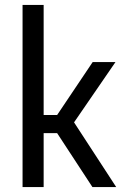

<svg xmlns="http://www.w3.org/2000/svg" viewBox="-20 -763 517 783"><path d="M72 0V-743H158V-294H213L358 -510H451L282 -264L454 0H357L213 -220H158V0Z"/></svg>

Font: Saira Semi Condensed
Style: Regular
Weight: 400
Width: 4
Designer: Hector Gatti with collaboration of the Omnibus-Type team
Foundry: Omnibus-Type
Version: Version 1.001; ttfautohint (v1.8)